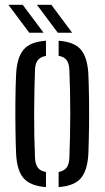

<svg xmlns="http://www.w3.org/2000/svg" viewBox="-20 -777 438 804"><path d="M47.5 -133Q45.5 -174 44.8 -233.2Q44 -292.5 44.5 -354.5Q45 -416.5 47.5 -466.5Q51 -536.5 78.8 -569.2Q106.5 -602 172.5 -606.5V-543Q148 -538.5 137.5 -524Q127 -509.5 126.5 -482.5Q123.5 -402.5 123 -306.5Q122.5 -210.5 126.5 -118Q127.5 -90 138 -75.5Q148.5 -61 172.5 -56.5V6.5Q106.5 1.5 78.5 -31.2Q50.5 -64 47.5 -133ZM225.5 6.5V-56.5Q249.5 -61.5 259.5 -76Q269.5 -90.5 270.5 -116.5Q274 -207 274.2 -298.2Q274.5 -389.5 270.5 -484Q269.5 -511 259.2 -525Q249 -539 225.5 -543.5V-606.5Q292 -601.5 319.2 -568.5Q346.5 -535.5 350 -466.5Q352 -421 352.8 -362.5Q353.5 -304 352.8 -244Q352 -184 350 -133Q346.5 -64 319 -31.2Q291.5 1.5 225.5 6.5ZM102.5 -640 15 -757H75L162.5 -640ZM222 -640 134.5 -757H195L282 -640Z"/></svg>

Font: Big Shoulders Stencil Text
Style: Regular
Weight: 400
Designer: Patric King
Foundry: XO Type Co
Version: Version 1.000